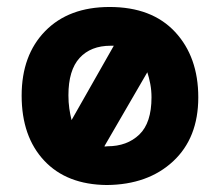

<svg xmlns="http://www.w3.org/2000/svg" viewBox="-20 -518 630 550"><path d="M286 12Q171 11 106.5 -58Q42 -127 42 -244Q42 -360 109.5 -429Q177 -498 294 -498Q415 -498 481.5 -426.5Q548 -355 548 -239Q548 -123 476 -56Q404 11 286 12ZM306 -387H297Q240 -387 208 -352Q176 -317 176 -245Q176 -225 178.5 -207.5Q181 -190 185 -174ZM288 -99Q344 -99 379 -132.5Q414 -166 414 -239Q414 -259 410.5 -277.5Q407 -296 402 -311L279 -99Q280 -98 283 -98.5Q286 -99 288 -99Z"/></svg>

Font: Palanquin
Style: Bold
Weight: 700
Designer: Pria Ravichandran
Version: Version 1.0.4